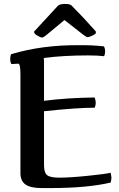

<svg xmlns="http://www.w3.org/2000/svg" viewBox="-20 -944 603 977"><path d="M310 -924Q336 -924 344 -916Q374 -886 404 -854Q434 -822 465 -787Q469 -783 468 -778Q467 -773 463.5 -770.5Q460 -768 453.5 -764.5Q447 -761 438.5 -758Q430 -755 426 -755Q420 -755 404 -767L308 -842L214 -764Q200 -753 194 -753Q189 -753 180 -757.5Q171 -762 165 -766Q159 -770 156 -774.5Q153 -779 153 -782Q153 -783 155 -785L276 -916Q288 -924 310 -924ZM462 -396Q373 -396 204 -378V-105Q204 -65 220 -52.5Q236 -40 282 -40Q336 -40 428.5 -49.5Q521 -59 543 -65Q547 -45 547 -39Q547 -31 543 -15Q424 13 236 13H192Q136 13 110 -5Q84 -23 84 -63V-565Q84 -620 73 -620L38 -618Q32 -628 32 -644Q32 -657 36 -668Q196 -716 384 -714Q448 -715 509 -708Q515 -696 515 -682Q515 -671 510 -658Q480 -662 427 -662Q302 -662 203 -649Q204 -644 204 -630V-431Q318 -446 461 -448Q467 -436 467 -419Q467 -409 462 -396Z"/></svg>

Font: Federant
Style: Medium
Weight: 500
Designer: Cyreal (www.cyreal.org)
Foundry: Cyreal (www.cyreal.org)
Version: Version 1.010